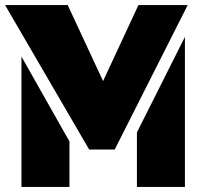

<svg xmlns="http://www.w3.org/2000/svg" viewBox="-40 -740 797 760"><path d="M414 -148H313L-20 -720H228L368 -419L508 -720H703ZM502 -216 692 -594V0H502ZM45 -516 235 -180V0H45Z"/></svg>

Font: Protest Guerrilla
Style: Regular
Weight: 400
Designer: Octavio Pardo
Foundry: Ashler Design
Version: Version 2.005; ttfautohint (v1.8.4.7-5d5b)